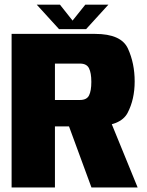

<svg xmlns="http://www.w3.org/2000/svg" viewBox="-20 -824 648 844"><path d="M31 0H221.5V-268.5H392Q510 -268.5 541 -328Q572 -387.5 572 -466Q572 -545.5 542.5 -610.2Q513 -675 398 -675H31ZM382 0H585L454 -320.5L267.5 -311.5ZM221.5 -384.5V-544.5H331.5Q361 -544.5 371.2 -524Q381.5 -503.5 381.5 -464Q381.5 -425 371.5 -404.8Q361.5 -384.5 331.5 -384.5ZM239.5 -696H358.5L456.5 -803.5H355L299 -733.5L243.5 -803.5H141.5Z"/></svg>

Font: Anybody SemiCondensed ExtraBold
Style: Regular
Weight: 800
Width: 4
Version: Version 1.113;gftools[0.9.25]